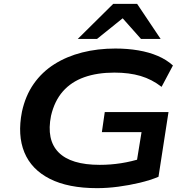

<svg xmlns="http://www.w3.org/2000/svg" viewBox="-20 -967 972 997"><path d="M484 10Q334 10 238.5 -38.5Q143 -87 106.5 -176Q70 -265 94 -387Q112 -470 155 -531.5Q198 -593 262 -633.5Q326 -674 406.5 -694.5Q487 -715 579 -715Q642 -715 698 -705.5Q754 -696 799.5 -676.5Q845 -657 878 -627L819 -516Q769 -555 710 -572.5Q651 -590 574 -590Q485 -590 417.5 -566Q350 -542 306.5 -492.5Q263 -443 245 -366Q220 -241 284 -176Q348 -111 498 -111Q554 -111 608.5 -119.5Q663 -128 716 -145L687 -109L715 -281H509L524 -385H855L803 -49Q760 -31 705.5 -18Q651 -5 594 2.5Q537 10 484 10ZM384 -765 568 -947H692L814 -765H712L617 -872L484 -765Z"/></svg>

Font: Nunito Sans 10pt Expanded
Style: Bold Italic
Weight: 700
Width: 7
Italic angle: -9°
Designer: Vernon Adams
Foundry: Vernon Adams
Version: Version 3.101;gftools[0.9.27]